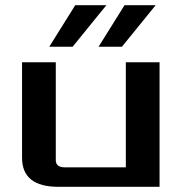

<svg xmlns="http://www.w3.org/2000/svg" viewBox="-20 -720 700 740"><path d="M65 -112V-480H195V-103Q195 -75 230 -75H465V-480H595V0H205Q65 0 65 -112ZM170 -540 270 -700H390L260 -540ZM360 -540 460 -700H580L450 -540Z"/></svg>

Font: Xolonium
Style: Regular
Weight: 400
Designer: Severin Meyer
Version: Version 4.2